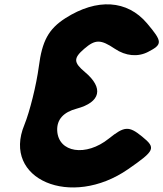

<svg xmlns="http://www.w3.org/2000/svg" viewBox="-20 -901 737 866"><path d="M275 -819C199 -770 170 -717 155 -600C144 -517 114 -397 90 -338C-12 -92 300 41 558 -138C679 -222 685 -233 621 -285C561 -334 541 -332 471 -276C368 -193 243 -212 238 -312C236 -362 266 -395 326 -411C434 -440 449 -504 363 -576C312 -619 310 -638 360 -681C410 -724 434 -724 498 -681C547 -648 602 -643 648 -667C714 -701 713 -713 643 -796C554 -901 418 -910 275 -819Z"/></svg>

Font: Hussar Skorodowane
Style: Ky
Weight: 700
Foundry: Cannot Into Space Fonts
Version: Version 0.892